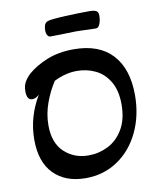

<svg xmlns="http://www.w3.org/2000/svg" viewBox="-91 -897 818 982"><g transform="rotate(-10 318.0 -406.0)"><path d="M201 -767Q201 -784 205.5 -795.5Q210 -807 223 -812Q239 -818 312 -821.5Q385 -825 440 -825Q464 -825 475.5 -819Q487 -813 487 -794Q487 -771 479.5 -751.5Q472 -732 459 -732L419 -733Q379 -735 354 -735Q333 -735 281 -733L222 -732Q213 -732 207 -741.5Q201 -751 201 -767ZM49 -226Q49 -344 112 -449Q93 -432 76 -432Q47 -432 47 -478Q47 -507 58.5 -526.5Q70 -546 88 -563Q128 -598 188.5 -622.5Q249 -647 327 -647Q459 -647 527.5 -572.5Q596 -498 596 -362Q596 -257 555.5 -171.5Q515 -86 442 -36.5Q369 13 275 13Q170 13 109.5 -48.5Q49 -110 49 -226ZM520 -327Q520 -399 492.5 -445.5Q465 -492 420.5 -513.5Q376 -535 324 -535Q265 -535 205 -505Q174 -458 153.5 -401Q133 -344 133 -286Q133 -194 184 -146.5Q235 -99 310 -99Q363 -99 411 -123Q459 -147 489.5 -198.5Q520 -250 520 -327Z"/></g></svg>

Font: AkayaTelivigala
Style: Regular
Weight: 400
Designer: Vaishnavi Murthy Yerkadithaya ( vaishnavimurthy@gmail.com ), Juan Luis Blanco Aristondo ( juan@blancoletters.com )
Version: Version 1.000